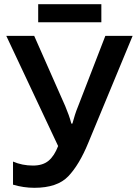

<svg xmlns="http://www.w3.org/2000/svg" viewBox="-20 -885 652 915"><path d="M612 -714H482L352 -378Q344 -359 337 -337Q330 -315 325 -296H320Q315 -316 307 -338Q299 -360 291 -379L143 -714H10L257 -189Q239 -142 211.5 -119Q184 -96 137 -96Q86 -96 42 -115V-5Q92 10 144 10Q253 10 305.5 -45Q358 -100 401 -205ZM463 -865V-779H162V-865Z"/></svg>

Font: Noto Sans Display Medium
Style: Regular
Weight: 500
Designer: Monotype Design Team
Foundry: Monotype Imaging Inc.
Version: Version 1.900